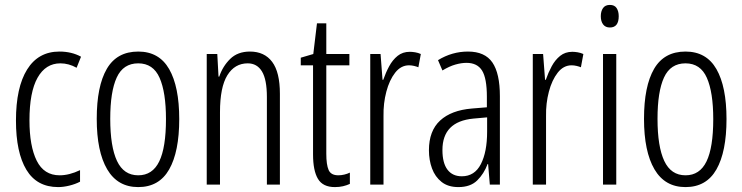

<svg xmlns="http://www.w3.org/2000/svg" viewBox="-20 -752 3023 782"><path d="M217 10Q130 10 87.5 -60.5Q45 -131 45 -261Q45 -396 90.5 -469Q136 -542 222 -542Q272 -542 310 -521L292 -476Q260 -494 226 -494Q166 -494 133 -435.5Q100 -377 100 -262Q100 -157 129.5 -97.5Q159 -38 223 -38Q262 -38 306 -59V-12Q287 -2 262.5 4Q238 10 217 10Z M710 -267Q710 -134 669 -62Q628 10 543 10Q459 10 416.5 -62.5Q374 -135 374 -268Q374 -401 415 -471.5Q456 -542 543 -542Q628 -542 669 -470.5Q710 -399 710 -267ZM429 -268Q429 -155 456.5 -96.5Q484 -38 543 -38Q601 -38 628.5 -94.5Q656 -151 656 -267Q656 -376 630 -435Q604 -494 543 -494Q482 -494 455.5 -436.5Q429 -379 429 -268Z M998 -542Q1057 -542 1088.5 -500Q1120 -458 1120 -370V0H1067V-357Q1067 -428 1047 -461Q1027 -494 989 -494Q936 -494 906 -445.5Q876 -397 876 -295V0H822V-532H865L870 -440H873Q887 -482 917.5 -512Q948 -542 998 -542Z M1358 -38Q1370 -38 1382.5 -41Q1395 -44 1405 -49V-3Q1392 3 1377 6.5Q1362 10 1344 10Q1295 10 1275 -23.5Q1255 -57 1255 -123V-486H1205V-517L1256 -532L1271 -657H1309V-532H1403V-486H1309V-126Q1309 -81 1318.5 -59.5Q1328 -38 1358 -38Z M1649 -541Q1659 -541 1671 -539Q1683 -537 1694 -532L1684 -478Q1677 -481 1666.5 -483.5Q1656 -486 1646 -486Q1613 -486 1589.5 -456Q1566 -426 1553.5 -378.5Q1541 -331 1542 -279V0H1488V-532H1530L1538 -427H1541Q1551 -456 1565 -482Q1579 -508 1599.5 -524.5Q1620 -541 1649 -541Z M1886 -542Q1955 -542 1985.5 -497.5Q2016 -453 2016 -360V0H1975L1968 -84H1966Q1951 -44 1923.5 -17Q1896 10 1847 10Q1805 10 1778.5 -11Q1752 -32 1739.5 -66Q1727 -100 1727 -140Q1727 -219 1772.5 -261Q1818 -303 1902 -310L1963 -315V-358Q1963 -433 1943.5 -464.5Q1924 -496 1880 -496Q1859 -496 1834.5 -489Q1810 -482 1782 -465L1764 -507Q1821 -542 1886 -542ZM1908 -269Q1782 -257 1782 -141Q1782 -88 1802.5 -61Q1823 -34 1861 -34Q1913 -34 1938.5 -83.5Q1964 -133 1964 -216V-274Z M2311 -541Q2321 -541 2333 -539Q2345 -537 2356 -532L2346 -478Q2339 -481 2328.5 -483.5Q2318 -486 2308 -486Q2275 -486 2251.5 -456Q2228 -426 2215.5 -378.5Q2203 -331 2204 -279V0H2150V-532H2192L2200 -427H2203Q2213 -456 2227 -482Q2241 -508 2261.5 -524.5Q2282 -541 2311 -541Z M2464 -732Q2483 -732 2491.5 -719Q2500 -706 2500 -686Q2500 -640 2464 -640Q2446 -640 2436.5 -652.5Q2427 -665 2427 -686Q2427 -706 2436 -719Q2445 -732 2464 -732ZM2490 -532V0H2436V-532Z M2939 -267Q2939 -134 2898 -62Q2857 10 2772 10Q2688 10 2645.5 -62.5Q2603 -135 2603 -268Q2603 -401 2644 -471.5Q2685 -542 2772 -542Q2857 -542 2898 -470.5Q2939 -399 2939 -267ZM2658 -268Q2658 -155 2685.5 -96.5Q2713 -38 2772 -38Q2830 -38 2857.5 -94.5Q2885 -151 2885 -267Q2885 -376 2859 -435Q2833 -494 2772 -494Q2711 -494 2684.5 -436.5Q2658 -379 2658 -268Z"/></svg>

Font: Noto Sans Hebrew ExtraCondensed Light
Style: Regular
Weight: 300
Width: 2
Designer: Monotype Design Team
Foundry: Monotype Imaging Inc.
Version: Version 2.004; ttfautohint (v1.8.4.7-5d5b)